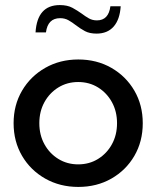

<svg xmlns="http://www.w3.org/2000/svg" viewBox="-20 -735 623 765"><path d="M292 9.8Q218.8 9.8 160.2 -23.4Q101.6 -56.6 67.9 -114Q34.2 -171.4 34.2 -244.1Q34.2 -316.4 67.9 -373.8Q101.6 -431.2 160.2 -464.6Q218.8 -498 292 -498Q365.7 -498 423.8 -464.6Q481.9 -431.2 515.4 -373.8Q548.8 -316.4 548.8 -244.1Q548.8 -171.4 515.4 -114Q481.9 -56.6 423.8 -23.4Q365.7 9.8 292 9.8ZM291.5 -80.1Q335.9 -80.1 370.8 -101.8Q405.8 -123.5 426 -160.4Q446.3 -197.3 446.3 -244.1Q446.3 -291 426 -327.9Q405.8 -364.7 370.8 -386.5Q335.9 -408.2 291.5 -408.2Q247.6 -408.2 212.4 -386.5Q177.2 -364.7 157 -327.9Q136.7 -291 136.7 -244.1Q136.7 -197.3 157 -160.4Q177.2 -123.5 212.4 -101.8Q247.6 -80.1 291.5 -80.1ZM460.9 -710Q457.5 -657.2 432.9 -629.2Q408.2 -601.1 364.7 -601.1Q337.4 -601.1 318.8 -610.8Q300.3 -620.6 281.2 -635.3Q267.6 -646 252.9 -654.3Q238.3 -662.6 219.7 -662.6Q170.4 -662.6 163.1 -606H121.6Q128.4 -714.8 218.3 -714.8Q248.5 -714.8 268.6 -703.9Q288.6 -692.9 305.7 -680.7Q319.8 -669.9 334 -661.9Q348.1 -653.8 366.2 -653.8Q412.6 -653.8 419.9 -710Z"/></svg>

Font: Kumbh Sans Medium
Style: Regular
Weight: 500
Version: Version 1.005